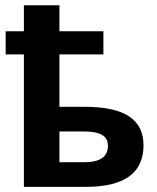

<svg xmlns="http://www.w3.org/2000/svg" viewBox="-20 -726 610 746"><path d="M2 -604.5H72.8V-705.6H210.9V-604.5H381.8V-514.6H210.9V-311H308.6Q425.3 -311 481.4 -273.9Q537.6 -236.8 537.6 -161.6Q537.6 0 314 0H72.8V-514.6H2ZM399.4 -159.7Q399.4 -189 376 -202.1Q352.5 -215.3 305.7 -215.3H210.9V-95.7H307.6Q399.4 -95.7 399.4 -159.7Z"/></svg>

Font: Bpm'online Open Sans
Style: Bold
Weight: 700
Foundry: Ascender Corporation
Version: Version 1.10